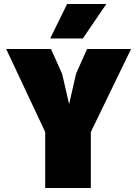

<svg xmlns="http://www.w3.org/2000/svg" viewBox="-20 -944 690 964"><path d="M207 0V-281L11 -698H236L292 -573L327 -421L362 -574L417 -698H638L436 -281V0ZM232 -751 317 -924H514L396 -751Z"/></svg>

Font: Azeret Mono Thin Black
Style: Regular
Weight: 900
Version: Version 1.002